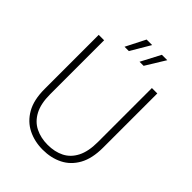

<svg xmlns="http://www.w3.org/2000/svg" viewBox="-252 -1000 1131 1131"><g transform="rotate(45 314.0 -434.0)"><path d="M315 12Q247 12 191.5 -15.5Q136 -43 103 -100.5Q70 -158 70 -249V-700H115V-250Q115 -172 141 -123Q167 -74 212.5 -51.5Q258 -29 315 -29Q374 -29 418.5 -51.5Q463 -74 488 -123Q513 -172 513 -250V-700H558V-249Q558 -158 526 -100.5Q494 -43 439 -15.5Q384 12 315 12ZM352 -758 416 -880H461L386 -758ZM227 -758 289 -880H335L263 -758Z"/></g></svg>

Font: DM Sans 20pt ExtraLight
Style: Regular
Weight: 250
Version: Version 4.004;gftools[0.9.30]